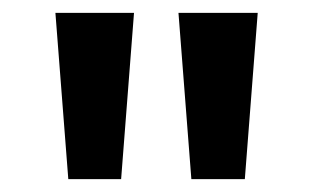

<svg xmlns="http://www.w3.org/2000/svg" viewBox="-20 -871 485 298"><path d="M86 -593 66 -851H188L168 -593ZM277 -593 257 -851H380L360 -593Z"/></svg>

Font: Noto Sans Tamil UI SemiCondensed SemiBold
Style: Regular
Weight: 600
Width: 4
Designer: Jelle Bosma - Monotype Design Team
Foundry: Monotype Imaging Inc.
Version: Version 2.004; ttfautohint (v1.8.4.7-5d5b)